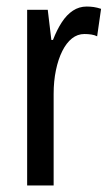

<svg xmlns="http://www.w3.org/2000/svg" viewBox="-20 -567 338 587"><path d="M245 -547Q256 -547 266.5 -545.5Q277 -544 289 -540L277 -456Q269 -460 259 -461.5Q249 -463 238 -463Q217 -463 200 -449.5Q183 -436 170.5 -411Q158 -386 151 -352.5Q144 -319 144 -280V0H63V-537H126L137 -445H142Q154 -476 169 -499Q184 -522 203 -534.5Q222 -547 245 -547Z"/></svg>

Font: Noto Sans Display ExtraCondensed
Style: Regular
Weight: 400
Width: 2
Version: Version 2.003